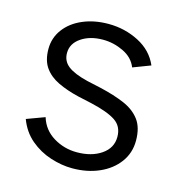

<svg xmlns="http://www.w3.org/2000/svg" viewBox="-84 -581 625 668"><g transform="rotate(15 229.0 -247.0)"><path d="M234 12Q196 12 155.5 -1Q115 -14 82.5 -41.5Q50 -69 34 -112L99 -136Q112 -93 150.5 -69.5Q189 -46 235 -46Q288 -46 323 -70Q358 -94 358 -134Q358 -172 329.5 -191Q301 -210 240 -224L190 -235Q148 -245 115.5 -260.5Q83 -276 65 -301.5Q47 -327 47 -368Q47 -408 70.5 -439.5Q94 -471 135 -488.5Q176 -506 227 -506Q286 -506 336.5 -480Q387 -454 408 -405L345 -381Q332 -414 296.5 -431Q261 -448 223 -448Q176 -448 144.5 -426.5Q113 -405 113 -371Q113 -342 135.5 -324.5Q158 -307 207 -295L257 -284Q309 -272 346 -256Q383 -240 403.5 -212.5Q424 -185 424 -138Q424 -94 399 -60Q374 -26 331 -7Q288 12 234 12Z"/></g></svg>

Font: Atkinson Hyperlegible Next Light
Style: Regular
Weight: 300
Designer: Elliott Scott, Megan Eiswerth, Linus Boman, Theodore Petrosky, Letters from Sweden
Foundry: Applied Design Works, Letters from Sweden
Version: Version 2.001